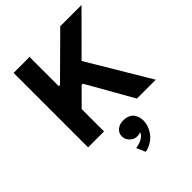

<svg xmlns="http://www.w3.org/2000/svg" viewBox="-294 -922 1397 1397"><g transform="rotate(-45 404.5 -224.0)"><path d="M797.9 -766.6 510.3 -478 795.4 0H601.1L399.9 -354.5H387.2L263.2 -230V0H99.1V-766.6H263.2V-465.3H275.4L579.1 -766.6ZM415.5 42Q444.3 41.5 465.8 50.3Q487.3 59.1 499.3 74.7Q511.2 90.3 516.8 108.2Q522.5 126 522.5 145.5Q522.5 163.6 518.1 182.9Q513.7 202.1 502.4 223.9Q491.2 245.6 474.9 263.9Q458.5 282.2 432.4 297.6Q406.2 313 373.5 319.8L343.3 251Q384.8 245.1 411.4 228.3Q438 211.4 444.3 189.5Q428.2 196.8 410.2 196.8Q377 196.8 353 172.6Q329.1 148.4 329.1 116.7Q329.1 84.5 354.2 63.2Q379.4 42 415.5 42Z"/></g></svg>

Font: Acari Sans Neue Black
Style: Regular
Weight: 900
Designer: Alfredo Marco Pradil
Foundry: Alfredo Marco Pradil
Version: Version 1.045;June 16, 2019;FontCreator 11.5.0.2425 64-bit; 